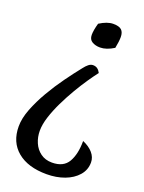

<svg xmlns="http://www.w3.org/2000/svg" viewBox="-166 -761 789 1054"><g transform="rotate(20 228.5 -233.5)"><path d="M282 -537Q255 -537 235.5 -548.5Q216 -560 216 -587Q216 -614 228 -656Q272 -684 307 -684Q342 -684 356 -670.5Q370 -657 370 -629Q370 -617 368 -600.5Q366 -584 362 -564Q319 -537 282 -537ZM244 217Q135 217 73 165.5Q11 114 11 22Q11 -25 32.5 -80.5Q54 -136 87.5 -193.5Q121 -251 159 -303.5Q197 -356 230 -397Q242 -413 254.5 -423Q267 -433 280 -433Q296 -433 306.5 -425Q317 -417 324 -403Q306 -380 281 -343.5Q256 -307 229.5 -262Q203 -217 180 -169.5Q157 -122 142.5 -77Q128 -32 128 5Q128 42 142 74.5Q156 107 183.5 127Q211 147 250 147Q317 147 344 100.5Q371 54 371 -23Q409 -7 430.5 18Q452 43 452 73Q452 117 423.5 149.5Q395 182 348 199.5Q301 217 244 217Z"/></g></svg>

Font: Paprika
Style: Regular
Weight: 400
Designer: Eduardo Rodriguez Tunni
Foundry: Eduardo Rodriguez Tunni
Version: Version 1.010; ttfautohint (v1.8.3)